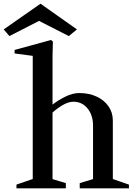

<svg xmlns="http://www.w3.org/2000/svg" viewBox="-70 -1018 722 1038"><path d="M19 0V-20L121 -55L107 -35V-730L122 -714L9 -729V-748L206 -802L216 -793L214 -718V-439L207 -447Q240 -474 281 -494.5Q322 -515 358 -515Q411 -515 452 -496Q493 -477 516.5 -443.5Q540 -410 540 -366V-35L526 -55L627 -20V0H361V-28L447 -54L433 -35V-338Q433 -395 403.5 -431.5Q374 -468 327 -468Q299 -468 266.5 -448.5Q234 -429 207 -403L214 -425V-35L200 -54L286 -28V0ZM-19 -823 -50 -859 149 -998 346 -859 302 -823 141 -905Z"/></svg>

Font: Wittgenstein Medium
Style: Regular
Weight: 500
Designer: Jörg Drees
Foundry: Jörg Drees
Version: Version 1.500